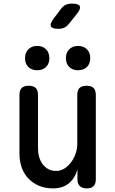

<svg xmlns="http://www.w3.org/2000/svg" viewBox="-20 -1036 640 1066"><path d="M409 -234V-508Q409 -535 421.5 -547.5Q434 -560 461 -560Q487 -560 499.5 -547.5Q512 -535 512 -508V-41Q512 -15 499.5 -2.5Q487 10 462 10Q437 10 423.5 -2.5Q410 -15 410 -41V-95Q396 -46 362 -18Q328 10 274 10Q232 10 198 -4Q164 -18 139 -43.5Q114 -69 101 -104.5Q88 -140 88 -183V-508Q88 -535 100.5 -547.5Q113 -560 139 -560Q166 -560 178.5 -547.5Q191 -535 191 -508V-210Q191 -186 197.5 -164Q204 -142 216.5 -125Q229 -108 247.5 -97.5Q266 -87 292 -87Q318 -87 339.5 -101.5Q361 -116 376.5 -137.5Q392 -159 400.5 -185Q409 -211 409 -234ZM413 -646Q383 -646 364.5 -664Q346 -682 346 -713Q346 -744 364.5 -762.5Q383 -781 413 -781Q444 -781 462.5 -762.5Q481 -744 481 -713Q481 -682 462.5 -664Q444 -646 413 -646ZM187 -646Q156 -646 137.5 -664Q119 -682 119 -713Q119 -744 137.5 -762.5Q156 -781 187 -781Q217 -781 235.5 -762.5Q254 -744 254 -713Q254 -682 235.5 -664Q217 -646 187 -646ZM305 -876Q269 -876 262.5 -889.5Q256 -903 277 -932L319 -987Q331 -1003 345.5 -1009.5Q360 -1016 380 -1016Q416 -1016 423 -1002Q430 -988 407 -959L362 -903Q351 -889 337 -882.5Q323 -876 305 -876Z"/></svg>

Font: Maple Mono NL Medium
Style: Regular
Weight: 500
Monospace: yes
Designer: subframe7536
Version: Version 7.000